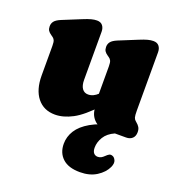

<svg xmlns="http://www.w3.org/2000/svg" viewBox="-125 -558 803 879"><g transform="rotate(20 276.5 -118.0)"><path d="M436.5 -34 452 0Q418 15 402.5 40.5Q387 66 387 92.5Q387 110 394.5 118.8Q402 127.5 414.5 127.5Q423 127.5 430.2 123.8Q437.5 120 445.5 112Q453.5 104 460.5 100.2Q467.5 96.5 476.5 100Q486 103 492 116Q498 129 489 149.5Q475 179.5 442 200.5Q409 221.5 361.5 221.5Q305.5 221.5 276.8 195Q248 168.5 248 124Q248 89.5 267.2 59Q286.5 28.5 328.2 4.5Q370 -19.5 436.5 -34ZM326.5 -82.5V-99L321 -100V-278.5Q321 -298 317.2 -306Q313.5 -314 305 -319.5L300.5 -322.5Q288.5 -330.5 283.5 -338.5Q278.5 -346.5 278.5 -359Q278.5 -373.5 287 -384Q295.5 -394.5 317 -403.5L406.5 -440Q432 -450.5 446.5 -454.2Q461 -458 473.5 -458Q492 -458 501.2 -446.5Q510.5 -435 510.5 -416.5V-133Q510.5 -108.5 513.2 -99.8Q516 -91 521.5 -86.5L526.5 -82Q537 -73.5 542.5 -64.2Q548 -55 548 -40.5Q548 -21.5 536.8 -10.8Q525.5 0 506.5 0H411Q370.5 0 348.5 -23.8Q326.5 -47.5 326.5 -82.5ZM46 -135V-278.5Q46 -298 42.2 -306Q38.5 -314 30 -319.5L25.5 -322.5Q13.5 -330.5 8.5 -338.5Q3.5 -346.5 3.5 -359Q3.5 -373.5 12 -384Q20.5 -394.5 42 -403.5L131.5 -440Q157 -450.5 171.5 -454.2Q186 -458 198.5 -458Q217 -458 226.2 -446.5Q235.5 -435 235.5 -416.5V-183Q235.5 -155 246 -140.2Q256.5 -125.5 275 -125.5Q288 -125.5 299.8 -131Q311.5 -136.5 322.5 -147L336.5 -160.5L370 -116.5L351 -96Q293.5 -34 249 -10.5Q204.5 13 164 13Q109 13 77.5 -26.2Q46 -65.5 46 -135Z"/></g></svg>

Font: Fraunces 144pt S100 Black
Style: Regular
Weight: 900
Version: Version 1.000